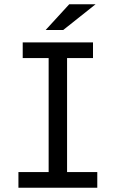

<svg xmlns="http://www.w3.org/2000/svg" viewBox="-20 -892 540 896"><path d="M414 -694V-621H293V-89H434V-16H66V-89H207V-621H86V-694ZM303 -872H426L275 -752H193Z"/></svg>

Font: D2Coding
Style: Regular
Weight: 400
Monospace: yes
Designer: Yong-Rak Park; Jeong-Hwan Yoon; Sang-Min Lee;
Foundry: NHN Corporation
Version: Version 1.3.2; Build 20180524